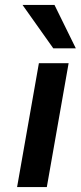

<svg xmlns="http://www.w3.org/2000/svg" viewBox="-20 -755 326 775"><path d="M71 -735H200L286 -560H195ZM137 -500H257L169 0H49Z"/></svg>

Font: Overused Grotesk SemiBold
Style: Italic
Weight: 600
Italic angle: -10°
Version: Version 0.003